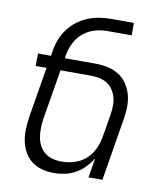

<svg xmlns="http://www.w3.org/2000/svg" viewBox="-83 -805 766 882"><g transform="rotate(10 300.0 -363.5)"><path d="M228 8Q199 8 172 1Q145 -6 123.5 -22.5Q102 -39 89 -63Q76 -87 70.5 -114Q65 -141 66.5 -170Q68 -199 72 -228L111 -462H60L61 -520H121L125 -543Q129 -570 139 -596.5Q149 -623 166.5 -646.5Q184 -670 207 -687.5Q230 -705 257 -716Q284 -727 311 -731Q338 -735 365 -735H470V-677H356Q337 -677 317.5 -673.5Q298 -670 279 -661.5Q260 -653 243.5 -639Q227 -625 216 -608Q205 -591 198 -572Q191 -553 188 -533L186 -520H330Q359 -520 387 -514Q415 -508 438 -493.5Q461 -479 476.5 -456Q492 -433 499.5 -406.5Q507 -380 506.5 -350.5Q506 -321 501 -292L453 0H388L403 -91Q389 -68 370 -48.5Q351 -29 327.5 -16Q304 -3 278.5 2.5Q253 8 228 8ZM252 -50Q272 -50 291.5 -53.5Q311 -57 330 -65.5Q349 -74 365 -88Q381 -102 392 -119.5Q403 -137 410 -156Q417 -175 420 -195L438 -302Q441 -322 441.5 -342.5Q442 -363 437 -381.5Q432 -400 421.5 -416Q411 -432 395.5 -442.5Q380 -453 360 -457.5Q340 -462 320 -462H176L137 -228Q134 -206 133.5 -184.5Q133 -163 136.5 -142.5Q140 -122 149.5 -104Q159 -86 174.5 -73.5Q190 -61 210.5 -55.5Q231 -50 252 -50Z"/></g></svg>

Font: Iosevka Light Extended
Style: Italic
Weight: 300
Width: 7
Italic angle: -9°
Monospace: yes
Designer: Belleve Invis
Foundry: Belleve Invis
Version: Version 32.5.0; ttfautohint (v1.8.4)